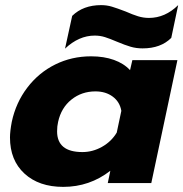

<svg xmlns="http://www.w3.org/2000/svg" viewBox="-20 -715 716 750"><path d="M262 -653Q305 -695 375 -695Q397 -695 417 -689Q437 -683 471 -670Q498 -658 519 -651.5Q540 -645 562 -645Q625 -645 676 -695L649 -567Q608 -526 537 -526Q512 -526 490 -532.5Q468 -539 437 -552Q409 -564 390 -570Q371 -576 350 -576Q288 -576 234 -525ZM19 -178Q19 -202 26 -239Q42 -314 86.5 -372.5Q131 -431 195.5 -463Q260 -495 336 -495Q386 -495 425 -481Q464 -467 488 -441L497 -480H673L571 0H401L411 -48Q330 15 227 15Q132 15 75.5 -37Q19 -89 19 -178ZM436 -197 454 -282Q448 -317 420.5 -337.5Q393 -358 353 -358Q299 -358 259 -326Q219 -294 207 -239Q203 -222 203 -202Q203 -121 302 -121Q342 -121 378.5 -141.5Q415 -162 436 -197Z"/></svg>

Font: Prompt Bold
Style: Bold Italic
Weight: 700
Italic angle: -12°
Designer: Katatrad Team
Foundry: CadsonDemak
Version: Version 1.000